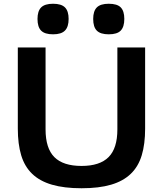

<svg xmlns="http://www.w3.org/2000/svg" viewBox="-20 -994 869 1024"><path d="M263 -811Q219 -811 199.5 -830.5Q180 -850 180 -893Q180 -935 199.5 -954.5Q219 -974 263 -974Q307 -974 326.5 -954.5Q346 -935 346 -893Q346 -851 326.5 -831Q307 -811 263 -811ZM560 -811Q516 -811 496.5 -830.5Q477 -850 477 -893Q477 -935 496.5 -954.5Q516 -974 560 -974Q605 -974 624 -954.5Q643 -935 643 -893Q643 -851 624 -831Q605 -811 560 -811ZM415 10Q322 10 257 -9Q192 -28 151.5 -67Q111 -106 93 -166Q75 -226 75 -308V-741H223V-304Q223 -203 270 -156Q317 -109 415 -109Q512 -109 559 -156Q606 -203 606 -304V-741H754V-308Q754 -226 736 -166Q718 -106 677.5 -67Q637 -28 572.5 -9Q508 10 415 10Z"/></svg>

Font: Encode Sans Wide
Style: SemiBold
Weight: 600
Designer: Pablo Impallari, Andres Torresi
Foundry: Pablo Impallari, Andres Torresi
Version: Version 1.000; ttfautohint (v1.00) -l 8 -r 50 -G 200 -x 14 -